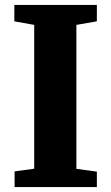

<svg xmlns="http://www.w3.org/2000/svg" viewBox="-20 -763 454 783"><path d="M119.5 -75V-661.5L38.5 -676V-743H375V-676L291.5 -661.5V-74.5L375 -63V0H39.5V-64Z"/></svg>

Font: Merriweather 24pt Black
Style: Regular
Weight: 900
Designer: Eben Sorkin
Foundry: Eben Sorkin
Version: Version 2.100